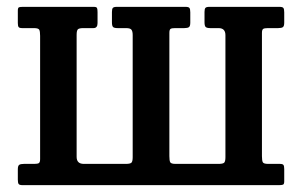

<svg xmlns="http://www.w3.org/2000/svg" viewBox="-20 -540 881 560"><path d="M367 -437.5Q367 -449 363.2 -453.5Q359.5 -458 348 -458H323.5Q313.5 -458 310 -461Q306.5 -464 306.5 -475V-505Q306.5 -514 309.2 -517Q312 -520 320.5 -520H521Q530 -520 532.5 -516.8Q535 -513.5 535 -504V-474Q535 -463.5 531 -460.8Q527 -458 517.5 -458H490.5Q481 -458 477.5 -455.8Q474 -453.5 474 -444V-84.5Q474 -71.5 476.5 -66.8Q479 -62 492 -62H617.5Q629.5 -62 633.5 -65.2Q637.5 -68.5 637.5 -81.5V-437.5Q637.5 -458 617.5 -458H593.5Q584 -458 580.2 -461Q576.5 -464 576.5 -475V-505Q576.5 -514 579.2 -517Q582 -520 590.5 -520H795Q804 -520 806.5 -516.8Q809 -513.5 809 -504V-474Q809 -463.5 805 -460.8Q801 -458 791 -458H761Q751.5 -458 747.8 -455.8Q744 -453.5 744 -444V-84.5Q744 -71.5 746.5 -66.8Q749 -62 762 -62H796Q804.5 -62 806.8 -58.8Q809 -55.5 809 -47V-11Q809 -3 805.5 -1.5Q802 0 793.5 0H46Q37 0 34.5 -3.2Q32 -6.5 32 -16V-46Q32 -56.5 36 -59.2Q40 -62 50 -62H80Q89.5 -62 93.2 -64.2Q97 -66.5 97 -76V-435.5Q97 -448.5 94.5 -453.2Q92 -458 79 -458H45Q36.5 -458 34.2 -461.2Q32 -464.5 32 -473V-509Q32 -517.5 35.5 -518.8Q39 -520 47.5 -520H253.5Q261.5 -520 263 -516.5Q264.5 -513 264.5 -504.5V-472.5Q264.5 -458 252.5 -458H223Q211.5 -458 207.5 -454.8Q203.5 -451.5 203.5 -438.5V-82.5Q203.5 -62 224.5 -62H347Q359 -62 363 -65.2Q367 -68.5 367 -81.5Z"/></svg>

Font: Besley* Narrow Medium
Style: Regular
Weight: 500
Width: 4
Designer: Owen Earl
Foundry: indestructible type*
Version: Version 3.000; ttfautohint (v1.8.3)